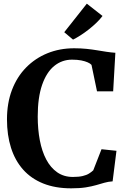

<svg xmlns="http://www.w3.org/2000/svg" viewBox="-20 -1015 700 1046"><path d="M368 11Q281 11 215.2 -15.5Q149.5 -42 105.8 -91.2Q62 -140.5 40 -209.8Q18 -279 18 -364.5Q18 -453.5 45.2 -525Q72.5 -596.5 122 -647Q171.5 -697.5 238.2 -724.8Q305 -752 384 -752Q420.5 -752 451.5 -748.8Q482.5 -745.5 509.2 -741Q536 -736.5 560.5 -732.8Q585 -729 608.5 -727.5L596.5 -517.5H508.5L478.5 -661.5Q472 -669 458 -675.2Q444 -681.5 422.8 -685.8Q401.5 -690 372.5 -690Q317.5 -690 275.2 -655.5Q233 -621 209.2 -552Q185.5 -483 185.5 -380Q185.5 -310.5 197 -250.5Q208.5 -190.5 232 -146Q255.5 -101.5 291.8 -76.2Q328 -51 377 -51Q409 -51 430.2 -56Q451.5 -61 465 -69.5Q478.5 -78 488 -87L533 -202L614.5 -193.5L593.5 -27Q570 -25.5 549 -19.5Q528 -13.5 504 -6.5Q480 0.5 447.2 5.8Q414.5 11 368 11ZM377.5 -799.5 330 -839.5 453 -995 538.5 -928Q524 -908.5 504.2 -889.8Q484.5 -871 462.5 -853.8Q440.5 -836.5 419 -822.8Q397.5 -809 378.5 -799.5Z"/></svg>

Font: Merriweather 28pt
Style: Bold
Weight: 700
Version: Version 2.100